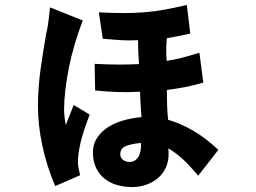

<svg xmlns="http://www.w3.org/2000/svg" viewBox="-20 -686 1040 779"><path d="M552 -106Q509 -102 488.5 -92.5Q468 -83 468 -59Q468 -46 479 -37.5Q490 -29 507 -29Q524 -29 536.5 -42.5Q549 -56 552 -87ZM344 -221Q318 -154 307 -108Q296 -62 296 -23Q296 -19 298 -8Q300 3 305 25L204 69Q169 -13 151.5 -96.5Q134 -180 134 -253Q134 -329 144.5 -404.5Q155 -480 168 -552Q171 -563 174.5 -585Q178 -607 183 -656L316 -603Q298 -557 283.5 -508Q269 -459 259.5 -411.5Q250 -364 245 -320Q240 -276 240 -242Q240 -230 241.5 -214.5Q243 -199 247 -179L279 -260ZM784 27Q749 -15 722 -40Q695 -65 663 -84Q664 -75 664 -70Q664 -65 664 -59Q664 -31 653 -6.5Q642 18 622 35.5Q602 53 574.5 63Q547 73 515 73Q485 73 456 65Q427 57 405 39.5Q383 22 370 -4.5Q357 -31 357 -69Q357 -123 407 -162Q457 -201 554 -211Q552 -237 550.5 -261Q549 -285 548 -314Q501 -311 458 -312.5Q415 -314 366 -319L364 -427Q422 -424 462.5 -424Q503 -424 544 -426Q542 -453 541 -476Q540 -499 540 -523Q504 -521 471.5 -523Q439 -525 397 -529L381 -636Q437 -633 483 -633Q529 -633 570 -636.5Q611 -640 651.5 -647.5Q692 -655 738 -666L752 -550Q719 -542 698 -538.5Q677 -535 657 -531Q655 -509 654.5 -486.5Q654 -464 656 -439Q688 -444 717.5 -451.5Q747 -459 789 -472L805 -351Q764 -339 730 -332.5Q696 -326 657 -321Q657 -288 658 -258.5Q659 -229 662 -200Q714 -185 765 -155Q816 -125 866 -78Z"/></svg>

Font: NanumGothicCoding
Style: Bold
Weight: 700
Monospace: yes
Designer: Kwon Bruce; Nicolas Noh; Sung-woo Choi; Go-un Cha; Soo-hyun Park;
Foundry: NHN Corporation
Version: Version 2.000;PS 1;hotconv 1.0.49;makeotf.lib2.0.14853